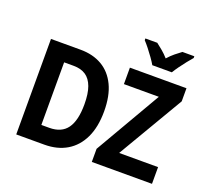

<svg xmlns="http://www.w3.org/2000/svg" viewBox="-151 -1146 1502 1349"><g transform="rotate(20 600.0 -472.0)"><path d="M826 -784Q814 -805 794.5 -832.5Q775 -860 754 -886.5Q733 -913 716 -931V-944H805Q826 -928 850.5 -907.5Q875 -887 898 -861Q922 -888 946.5 -908Q971 -928 993 -944H1082V-931Q1066 -913 1045 -886.5Q1024 -860 1004.5 -833Q985 -806 972 -784ZM94 0V-714H315Q408 -714 476 -674.5Q544 -635 581.5 -557Q619 -479 619 -363Q619 -246 580.5 -165Q542 -84 471.5 -42Q401 0 304 0ZM296 -123Q387 -123 429.5 -182Q472 -241 472 -362Q472 -442 453.5 -492.5Q435 -543 399 -567Q363 -591 308 -591H237V-123ZM659 0V-98L945 -591H684V-714H1107V-616L818 -125H1109V0Z"/></g></svg>

Font: Noto Sans Mono
Style: Bold
Weight: 700
Designer: Monotype Design Team
Foundry: Monotype Imaging Inc.
Version: Version 2.014